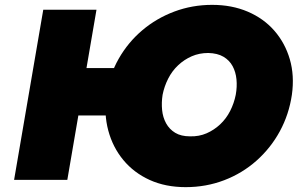

<svg xmlns="http://www.w3.org/2000/svg" viewBox="-20 -740 1225 790"><path d="M129 -265H532L566 -460H163ZM158 -700 38 0H257L377 -700ZM649 -350Q656 -385 672 -416.5Q688 -448 713 -471.5Q738 -495 769 -508.5Q800 -522 837 -522Q875 -521 899.5 -506.5Q924 -492 937 -468Q950 -444 953 -413.5Q956 -383 950 -350Q943 -315 927 -283.5Q911 -252 886 -228.5Q861 -205 830 -191.5Q799 -178 762 -179Q725 -179 701 -193.5Q677 -208 663.5 -232.5Q650 -257 647 -287.5Q644 -318 649 -350ZM418 -350Q407 -272 425.5 -203Q444 -134 487.5 -81.5Q531 -29 596 0.5Q661 30 744 30Q828 30 902.5 1.5Q977 -27 1035.5 -79Q1094 -131 1131.5 -200Q1169 -269 1181 -350Q1192 -429 1172.5 -496Q1153 -563 1109 -613.5Q1065 -664 999.5 -692Q934 -720 853 -720Q771 -720 697.5 -692.5Q624 -665 565.5 -615.5Q507 -566 468.5 -498.5Q430 -431 418 -350Z"/></svg>

Font: Jost Black
Style: Italic
Weight: 900
Italic angle: -5°
Version: Version 3.710